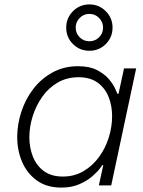

<svg xmlns="http://www.w3.org/2000/svg" viewBox="-20 -840 647 870"><path d="M385 -610Q341 -610 310.5 -640.5Q280 -671 280 -715Q280 -758 310.5 -789Q341 -820 385 -820Q429 -820 459.5 -789Q490 -758 490 -715Q490 -671 459.5 -640.5Q429 -610 385 -610ZM385 -653Q411 -653 429 -671Q447 -689 447 -715Q447 -740 429 -758.5Q411 -777 385 -777Q359 -777 341 -758.5Q323 -740 323 -715Q323 -689 341 -671Q359 -653 385 -653ZM334 -540Q385 -540 418.5 -523Q452 -506 472 -483Q492 -460 501 -440Q510 -420 512 -415H517L542 -530H597L484 0H428L448 -92H444Q444 -92 432.5 -76.5Q421 -61 398 -41Q375 -21 340 -5.5Q305 10 258 10Q191 10 146.5 -22.5Q102 -55 80 -107Q58 -159 58 -219Q58 -276 76.5 -333Q95 -390 130.5 -436.5Q166 -483 217.5 -511.5Q269 -540 334 -540ZM336 -490Q283 -490 241.5 -466Q200 -442 171.5 -401.5Q143 -361 128 -313Q113 -265 113 -218Q113 -171 129 -130.5Q145 -90 178.5 -65Q212 -40 265 -40Q317 -40 358.5 -64.5Q400 -89 429 -129Q458 -169 473 -217.5Q488 -266 488 -313Q488 -361 472 -401Q456 -441 422.5 -465.5Q389 -490 336 -490Z"/></svg>

Font: Be Vietnam Pro ExtraLight
Style: Italic
Weight: 200
Italic angle: -12°
Designer: Lam Bao, Tony Le, Vietanh Nguyen
Foundry: Yellow Type Foundry
Version: Version 1.002; ttfautohint (v1.8.3)